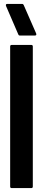

<svg xmlns="http://www.w3.org/2000/svg" viewBox="-20 -963 221 983"><path d="M140 -733Q148 -733 148 -725V-8Q148 0 140 0H40Q32 0 32 -8V-725Q32 -733 40 -733ZM165 -792Q169 -781 158 -781H81Q76 -781 74 -786L11 -932Q7 -943 18 -943H94Q98 -943 101 -938Z"/></svg>

Font: RonaldsonGothic
Style: Regular
Weight: 400
Designer: Mr. Robertson for MacKellar, Smiths & Jordan Co. Philadelphia
Foundry: CAT-Fonts Peter Wiegel
Version: Version 1.000